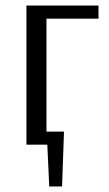

<svg xmlns="http://www.w3.org/2000/svg" viewBox="-20 -520 392 690"><path d="M334 -453H147V-47H210L203 150H157L150 0H75V-500H334Z"/></svg>

Font: Arsenal
Style: Regular
Weight: 400
Designer: Andrij Shevchenko
Foundry: Stairsfor
Version: Version 2.001;PS 002.001;hotconv 1.0.88;makeotf.lib2.5.64775